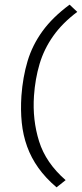

<svg xmlns="http://www.w3.org/2000/svg" viewBox="-20 -689 352 825"><path d="M279 -669 312 -638Q248 -590 208.5 -534Q169 -478 150 -414Q131 -350 126 -277Q119 -174 148 -81.5Q177 11 262 85L223 116Q176 76 145 32.5Q114 -11 96.5 -59.5Q79 -108 73.5 -162Q68 -216 72 -277Q78 -358 98.5 -426.5Q119 -495 162.5 -555Q206 -615 279 -669Z"/></svg>

Font: Ancizar Sans Thin
Style: Italic
Weight: 100
Italic angle: -4°
Designer: Cesar Puertas, Viviana Monsalve, Julian Moncada, Julian Prieto, Jose Castro, Mariel Hernandez, Felipe Aragon, Sara Alarc
Version: Version 8.100